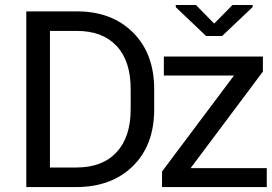

<svg xmlns="http://www.w3.org/2000/svg" viewBox="-20 -757 1100 777"><path d="M86.4 -710.9H292Q432.1 -710.9 518.1 -625.7Q604 -540.5 604 -395.5V-314.9Q604 -169.4 517.6 -84.7Q431.2 0 288.1 0H86.4ZM292 -631.8H182.1V-79.1H288.1Q394.5 -79.1 451.7 -140.9Q508.8 -202.6 508.8 -314.9V-396.5Q508.8 -510.3 451.9 -571Q395 -631.8 292 -631.8ZM635.7 0V-63L926.8 -451.2H643.1V-528.3H1043.9V-467.3L751.5 -76.7H1059.6V0ZM691.4 -736.8H772.9L846.7 -661.6L920.9 -736.8H1002.4V-728.5L878.9 -611.3H814L691.4 -728Z"/></svg>

Font: Bert Sans Medium
Style: Regular
Weight: 500
Designer: Christian Robertson, Adam Twardoch, & Cristiano Sobral
Foundry: Google
Version: Version 12.135;January 10, 2020;FontCreator 12.0.0.2547 64-b